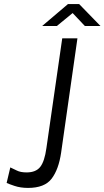

<svg xmlns="http://www.w3.org/2000/svg" viewBox="-20 -911 512 941"><path d="M117.5 10Q80.5 10 50.8 0Q21 -10 12.5 -14.5L30.5 -90.5Q44.5 -84.5 62.5 -75.2Q80.5 -66 110.5 -66Q156 -66 177.2 -93Q198.5 -120 207.5 -185.5L285 -723H359.5L279.5 -162.5Q267.5 -80.5 233 -35.2Q198.5 10 117.5 10ZM186.5 -783.5 313 -891H368L472.5 -783.5H396L336 -847L258.5 -783.5Z"/></svg>

Font: Public Sans Light
Style: Italic
Weight: 300
Italic angle: -8°
Designer: The Public Sans project authors (U.S. Web Design System). Libre Franklin designed by Pablo Impallari and Rodrigo Fuenzal
Version: Version 1.007; ttfautohint (v1.8.1) -l 8 -r 50 -G 200 -x 14 